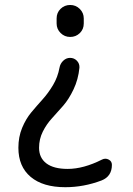

<svg xmlns="http://www.w3.org/2000/svg" viewBox="-20 -530 540 780"><path d="M210 -455.1Q210 -478.5 226.1 -494.1Q242.2 -509.8 265.1 -509.8Q288.1 -509.8 304.2 -493.7Q320.3 -477.5 320.3 -455.1V-434.6Q320.3 -411.1 304.2 -395.5Q288.1 -379.9 265.1 -379.9Q242.2 -379.9 226.1 -396Q210 -412.1 210 -434.6ZM245.1 230.5Q154.3 230.5 104.5 188.5Q54.7 146.5 54.7 70.3Q54.7 26.4 69.8 -10.3Q85 -46.9 106.9 -73.2Q128.9 -99.6 152.3 -125.5Q175.8 -151.4 195.3 -184.1Q214.8 -216.8 221.7 -254.9Q224.6 -271.5 236.8 -283.2Q249 -294.9 264.6 -294.9Q281.2 -294.9 292.5 -283.2Q303.7 -271.5 302.7 -254.9Q297.9 -207 278.8 -167Q259.8 -127 236.8 -100.6Q213.9 -74.2 191.4 -49.8Q168.9 -25.4 153.8 4.9Q138.7 35.2 138.7 70.3Q138.7 111.3 168.5 133.8Q198.2 156.2 254.9 156.2Q319.3 156.2 394.5 118.2Q408.2 111.3 421.4 118.2Q434.6 125 434.6 139.6Q434.6 186.5 392.6 203.1Q320.3 230.5 245.1 230.5Z"/></svg>

Font: Rounded-X Mgen+ 2m regular
Style: Regular
Weight: 400
Designer: [Source Han Sans]
Ryoko NISHIZUKA  (kana & ideographs); Paul D. Hunt (Latin, Greek & Cyrillic); Wenlong ZHANG  (bopomofo
Version: Version 1.059.20150602